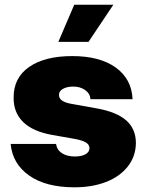

<svg xmlns="http://www.w3.org/2000/svg" viewBox="-20 -793 628 823"><path d="M548.3 -367.9H367.9Q365.8 -392.4 344.8 -407.1Q323.9 -421.9 294 -421.9Q267.8 -421.9 250.2 -412.3Q232.6 -402.7 233 -386.4Q231.5 -357.6 285.5 -348L396.3 -328.1Q480.1 -312.9 521.1 -276.8Q562.1 -240.8 562.5 -180.4Q562.1 -123.2 527.9 -79.5Q493.6 -35.9 434.3 -13Q375 9.9 299.7 9.9Q176.8 9.9 105.3 -40.3Q33.7 -90.6 25.6 -176.1H220.2Q224.1 -150.2 245.7 -136.2Q267.4 -122.2 301.1 -122.2Q328.8 -122.2 346.1 -131.6Q363.3 -141 363.6 -157.7Q363.3 -172.9 348.4 -182.2Q333.5 -191.4 301.1 -197.4L204.5 -214.5Q121.4 -229 79.5 -269.7Q37.6 -310.4 38.4 -375Q38 -459.5 104.9 -506Q171.9 -552.6 289.8 -552.6Q407.7 -552.6 476 -503.6Q544.4 -454.5 548.3 -367.9ZM230.1 -613.6 298.3 -772.7H465.9L359.4 -613.6Z"/></svg>

Font: Karasuma Gothic
Style: Black
Weight: 900
Designer: Rasmus Andersson / Ryoko Nishizuka
Foundry: Genbu
Version: Version 1.00